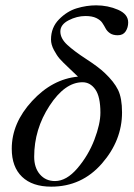

<svg xmlns="http://www.w3.org/2000/svg" viewBox="-20 -688 500 719"><path d="M460 -604Q460 -585 450.5 -570.5Q441 -556 421 -556Q403 -556 392 -563.5Q381 -571 375.5 -581.5Q370 -592 363 -602.5Q356 -613 340.5 -620.5Q325 -628 300 -628Q268 -628 237 -612Q206 -596 206 -570Q206 -544 232 -520Q258 -496 303.5 -466.5Q349 -437 372 -415Q407 -382 422 -351.5Q437 -321 437 -267Q437 -162 361.5 -75.5Q286 11 172 11Q101 11 62.5 -26Q24 -63 24 -131Q24 -227 100 -309.5Q176 -392 272 -401Q264 -409 238.5 -433Q213 -457 203 -468.5Q193 -480 182 -500.5Q171 -521 171 -540Q171 -585 201 -615.5Q231 -646 267.5 -657Q304 -668 340 -668Q384 -668 422 -651.5Q460 -635 460 -604ZM356 -266Q356 -326 337 -353Q318 -380 289 -380Q223 -380 165.5 -292Q108 -204 108 -101Q108 -60 129.5 -35Q151 -10 186 -10Q229 -10 270 -58Q311 -106 333.5 -165Q356 -224 356 -266Z"/></svg>

Font: STIX MathJax Main
Style: Italic
Weight: 400
Italic angle: -16.33°
Designer: MicroPress Inc., with final additions and corrections provided by Coen Hoffman, Elsevier (retired)
Version: Version 1.1.1